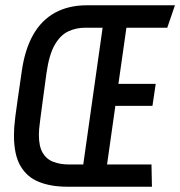

<svg xmlns="http://www.w3.org/2000/svg" viewBox="-20 -706 682 726"><path d="M234 0Q173.2 0 128 -17.8Q82.8 -35.5 57.8 -77.8Q32.8 -120 32.8 -194Q32.8 -209.2 33.8 -224.6Q34.8 -240 37.8 -263.8Q40.8 -287.5 46.6 -328.2Q52.5 -369 62.2 -435.8Q73.8 -518.8 105.4 -574.4Q137 -630 188.2 -658Q239.5 -686 308 -686H641.5L612.5 -601.2H458L427.8 -389H568.8L556.5 -305.8H416.2L384.8 -84H552.8L554.5 0ZM242.5 -84H294.8L368 -601.2H301.8Q268 -601.2 238.2 -587.4Q208.5 -573.5 187.1 -536.6Q165.8 -499.8 155.8 -430Q146.8 -364 141.2 -322.1Q135.8 -280.2 132.4 -255.8Q129 -231.2 128 -218.2Q127 -205.2 127 -196.5Q127 -152.5 141.4 -128.1Q155.8 -103.8 182 -93.9Q208.2 -84 242.5 -84Z"/></svg>

Font: Chivo Mono Medium
Style: Italic
Weight: 500
Italic angle: -8.05°
Monospace: yes
Designer: Hector Gatti
Foundry: Omnibus-Type
Version: Version 1.008